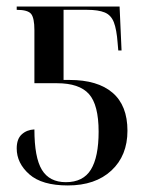

<svg xmlns="http://www.w3.org/2000/svg" viewBox="-20 -556 455 586"><path d="M187 10Q108 10 69.5 -24Q31 -58 31 -103Q31 -132 46.5 -146Q62 -160 85 -161Q85 -75 108 -37.5Q131 0 181 0Q234 0 257.5 -38.5Q281 -77 281 -154Q281 -236 251.5 -269Q222 -302 154 -302H85V-464Q85 -501 75 -513.5Q65 -526 31 -526V-536H345L351 -402H341L339 -425Q336 -466 327.5 -488Q319 -510 299.5 -518Q280 -526 246 -526H174V-312H192Q278 -312 323.5 -273Q369 -234 369 -157Q369 -81 320 -35.5Q271 10 187 10Z"/></svg>

Font: Noto Serif Display Condensed
Style: Regular
Weight: 400
Width: 3
Designer: Monotype Design Team
Foundry: Monotype Imaging Inc.
Version: Version 2.009